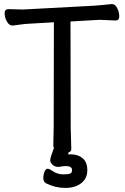

<svg xmlns="http://www.w3.org/2000/svg" viewBox="-20 -736 617 948"><path d="M246.1 -5.9Q243.2 -9.8 243.2 -18.1L245.1 -106.9L246.1 -626L126 -619.1Q102.1 -618.2 78.6 -614.5Q55.2 -610.8 43 -609.9H42Q24.9 -609.9 13.9 -629.9Q2.9 -649.9 2.9 -670.4Q2.9 -690.9 22 -690.9L92.8 -689L446.8 -708Q468.8 -710 492.9 -711.9Q517.1 -713.9 529.8 -715.8H533.2Q549.3 -715.8 559.1 -695.3Q568.8 -674.8 568.8 -654.8Q568.8 -634.8 550.8 -634.8L471.2 -638.2L328.1 -629.9L329.1 -106L332 0Q332 13.2 319.8 15.1L315.9 24.9Q311 25.9 316.4 25.9Q321.8 25.9 327.1 25.9Q365.2 25.9 388.2 45.4Q411.1 64.9 411.1 105Q411.1 145 381.1 168.5Q351.1 191.9 302 191.9Q252.9 191.9 207 168.9Q193.8 161.1 193.8 143.6Q193.8 126 200 111.6Q206.1 97.2 214.6 97.2Q223.1 97.2 235.8 106Q262.7 125 290.8 125Q318.8 125 327.4 120.6Q335.9 116.2 335.9 104Q335.9 84 305.2 84Q292 84 272 87.9H266.1Q251 87.9 239.5 77.4Q228 66.9 228 56.4Q228 45.9 233.4 31Q238.8 16.1 245.1 -2Z"/></svg>

Font: LXGW WenKai Screen R
Style: Regular
Weight: 400
Designer: Fontworks Inc.
Version: Version 1.235;May 31, 2022